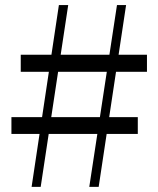

<svg xmlns="http://www.w3.org/2000/svg" viewBox="-20 -726 614 746"><path d="M102.8 0H138.1L245 -706.3H208.8ZM24.4 -270.9V-205.6H515.4V-270.9ZM551 -447.1V-513.4H60.6V-447.1ZM326.9 0H363.4L469.9 -706.3H434.5Z"/></svg>

Font: Source Han Serif CN VF
Style: Regular
Weight: 250
Designer: Ryoko NISHIZUKA 西塚涼子 (kana & ideographs); Frank Grießhammer (Latin, Greek & Cyrillic); Wenlong ZHANG 张文龙 (bopomofo); San
Foundry: Adobe
Version: Version 2.002;hotconv 1.1.0;makeotfexe 2.6.0